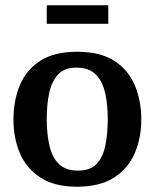

<svg xmlns="http://www.w3.org/2000/svg" viewBox="-20 -697 585 727"><path d="M271 10Q186 10 132.5 -25Q79 -60 55 -117.5Q31 -175 31 -244Q31 -316 55 -374Q79 -432 132 -466.5Q185 -501 272 -501Q360 -501 413 -466.5Q466 -432 490.5 -374Q515 -316 515 -244Q515 -175 490.5 -117.5Q466 -60 412.5 -25Q359 10 271 10ZM275 -51Q322 -51 346 -76.5Q370 -102 379 -146.5Q388 -191 388 -246Q388 -302 378 -345.5Q368 -389 342.5 -415Q317 -441 269 -441Q224 -441 200 -415Q176 -389 166.5 -345.5Q157 -302 157 -246Q157 -191 167 -146.5Q177 -102 202.5 -76.5Q228 -51 275 -51ZM157 -607V-677H390V-607Z"/></svg>

Font: Manuale SemiBold
Style: Regular
Weight: 600
Version: Version 1.002